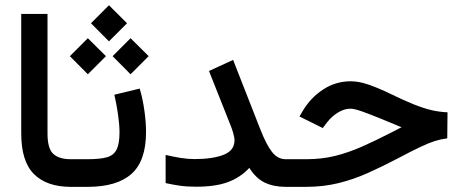

<svg xmlns="http://www.w3.org/2000/svg" viewBox="-20 -726 1792 746"><path d="M267.1 0H254.9Q162.1 0 112.3 -49.3Q62.5 -98.6 62.5 -207.5V-671.9H164.6V-207Q164.6 -148.4 187.3 -127.9Q210 -107.4 254.9 -107.4H267.1Z M522.9 -381.8Q534.7 -341.8 541 -296.6Q547.4 -251.5 547.4 -212.9Q547.4 -101.1 491 -50.5Q434.6 0 320.3 0H247.6V-107.4H320.3Q367.7 -107.4 394.5 -114.7Q421.4 -122.1 432.9 -144.5Q444.3 -167 444.3 -211.4Q444.3 -241.2 438.5 -282Q432.6 -322.8 424.3 -357.9ZM333.5 -635.7 403.3 -705.6 473.6 -635.7 403.3 -565.4ZM417.5 -507.8 487.3 -577.6 557.6 -507.8 487.3 -437.5ZM251.5 -507.8 321.3 -577.6 391.6 -507.8 321.3 -437.5Z M623.5 -124Q652.8 -117.2 681.2 -112.5Q709.5 -107.9 735.4 -107.9Q806.2 -107.9 848.6 -124.5Q891.1 -141.1 891.1 -180.7Q891.1 -192.4 885.3 -211.9Q879.4 -231.4 874 -243.7L792 -450.2L885.7 -493.2L991.2 -224.1Q1015.1 -163.1 1037.1 -135.3Q1059.1 -107.4 1089.8 -107.4H1110.4V0H1089.8Q1043.5 0 1009 -16.4Q974.6 -32.7 948.7 -73.7Q915 -37.1 866.5 -18.8Q817.9 -0.5 742.7 -0.5Q706.1 -0.5 678 -4.6Q649.9 -8.8 623.5 -14.6Z M1090.8 0V-107.4H1170.4Q1230 -107.4 1281.5 -120.1Q1333 -132.8 1386.2 -156.2Q1439.5 -179.7 1503.9 -212.9L1540.5 -231.9Q1530.8 -234.9 1517.3 -241Q1503.9 -247.1 1469.7 -260.7Q1419.9 -281.2 1388.2 -292.5Q1356.4 -303.7 1342.3 -303.7Q1317.4 -303.7 1293.2 -288.8Q1269 -273.9 1252 -252L1233.9 -228.5L1143.6 -273.4L1156.2 -294.9Q1187.5 -347.2 1236.1 -378.7Q1284.7 -410.2 1342.8 -410.2Q1375.5 -410.2 1413.6 -396.7Q1451.7 -383.3 1495.1 -362.3Q1548.3 -336.4 1586.4 -321Q1624.5 -305.7 1655.5 -298.3Q1686.5 -291 1718.8 -289.6L1717.8 -188.5Q1693.4 -185.5 1669.4 -178Q1645.5 -170.4 1612.1 -154.5Q1578.6 -138.7 1525.4 -110.4Q1465.8 -79.1 1409.7 -54Q1353.5 -28.8 1294.7 -14.4Q1235.8 0 1168.9 0Z"/></svg>

Font: Vazir Medium FD
Style: Medium-FD
Weight: 500
Designer: Saber Rastikerdar
Foundry: Saber Rastikerdar
Version: Version 30.0.0